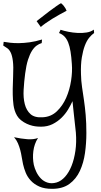

<svg xmlns="http://www.w3.org/2000/svg" viewBox="-35 -941 640 1213"><path d="M47.9 -460Q50.8 -520.5 46.4 -555.2Q42 -589.8 32.7 -608.9Q23.4 -627.9 11.2 -636.2Q-1 -644.5 -14.6 -653.3L-11.7 -676.8Q5.9 -673.8 30.3 -670.9Q54.7 -668 85.4 -668.5Q116.2 -668.9 152.3 -673.8Q188.5 -678.7 230.5 -691.4L228.5 -668.9Q211.9 -664.1 196.3 -652.8Q180.7 -641.6 167 -620.1Q153.3 -598.6 142.1 -564Q130.9 -529.3 124 -476.6Q117.2 -424.8 114.3 -374Q111.3 -323.2 121.6 -283.2Q131.8 -243.2 158.2 -219.7Q184.6 -196.3 236.3 -200.2Q288.1 -203.1 324.7 -238.3Q361.3 -273.4 383.3 -323.7Q405.3 -374 414.1 -431.6Q422.9 -489.3 418.9 -537.1Q416 -582 410.6 -615.2Q405.3 -648.4 396 -671.9Q386.7 -695.3 372.6 -710Q358.4 -724.6 337.9 -732.4L347.7 -752.9Q368.2 -746.1 397 -740.2Q425.8 -734.4 455.6 -732.9Q485.4 -731.4 512.7 -735.8Q540 -740.2 557.6 -753.9L559.6 -732.4Q543.9 -721.7 528.3 -702.6Q512.7 -683.6 501 -652.8Q489.3 -622.1 481.9 -577.6Q474.6 -533.2 476.6 -472.7Q477.5 -429.7 483.4 -390.1Q489.3 -350.6 495.6 -307.6Q502 -264.6 506.3 -214.4Q510.7 -164.1 510.7 -100.6Q510.7 -37.1 502 25.4Q493.2 87.9 469.7 138.7Q446.3 189.5 403.8 220.7Q361.3 252 293.9 252Q246.1 252 213.9 237.8Q181.6 223.6 160.2 200.7Q138.7 177.7 127.4 149.9Q116.2 122.1 110.4 95.7Q105.5 73.2 102.1 50.8Q98.6 28.3 92.8 6.3Q86.9 -15.6 78.1 -36.1Q69.3 -56.6 53.7 -74.2Q98.6 -64.5 137.7 -61.5Q176.8 -58.6 205.1 -69.3Q181.6 -32.2 175.8 12.7Q169.9 57.6 178.7 100.6Q183.6 122.1 194.8 145.5Q206.1 168.9 223.6 187Q241.2 205.1 266.1 212.9Q291 220.7 322.3 211.9Q351.6 203.1 376 175.8Q400.4 148.4 417 106.9Q433.6 65.4 441.4 11.7Q449.2 -42 444.3 -103.5Q437.5 -171.9 431.6 -219.7Q425.8 -267.6 422.9 -301.8Q412.1 -277.3 395 -249Q377.9 -220.7 353.5 -196.8Q329.1 -172.9 296.9 -156.7Q264.6 -140.6 223.6 -140.6Q214.8 -140.6 200.7 -141.6Q186.5 -142.6 169.9 -146.5Q153.3 -150.4 134.8 -158.7Q116.2 -167 97.7 -181.6Q82 -194.3 72.8 -210Q63.5 -225.6 58.1 -242.7Q52.7 -259.8 50.3 -277.3Q47.9 -294.9 46.9 -311.5Q44.9 -342.8 45.4 -379.9Q45.9 -417 47.9 -460ZM350.6 -920.9Q361.3 -912.1 368.2 -903.3Q375 -894.5 378.9 -887.7Q382.8 -879.9 385.7 -873Q365.2 -862.3 341.3 -849.1Q317.4 -835.9 295.4 -822.3Q273.4 -808.6 253.9 -794.9Q234.4 -781.2 222.7 -770.5L196.3 -807.6Q244.1 -845.7 274.4 -868.2Q304.7 -890.6 321.3 -902.3Q340.8 -916 350.6 -920.9Z"/></svg>

Font: Mystery Quest
Style: Regular
Weight: 400
Designer: Squid
Foundry: Font Diner, Inc DBA Sideshow
Version: Version 1.000